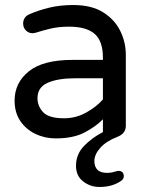

<svg xmlns="http://www.w3.org/2000/svg" viewBox="-20 -540 594 763"><path d="M375 203Q339 203 310.5 181Q282 159 282 119Q282 73 314 40Q346 7 389 -15V-66Q362 -38 317 -14Q272 10 201 10Q158 10 120.5 -8Q83 -26 60.5 -59.5Q38 -93 38 -140Q38 -211 94.5 -256.5Q151 -302 268 -302H389V-310Q389 -377 356 -405.5Q323 -434 255 -434Q213 -434 181.5 -426.5Q150 -419 122 -410Q114 -408 109 -408Q94 -408 83 -419Q72 -430 72 -446Q72 -473 98 -484Q133 -499 175.5 -509.5Q218 -520 271 -520Q344 -520 390 -491Q436 -462 458 -417Q480 -372 480 -323V-40Q480 -9 446 4Q402 21 378.5 47.5Q355 74 355 100Q355 122 367 134.5Q379 147 406 147Q417 147 425.5 145Q434 143 441 141Q447 139 450 139Q472 139 472 161Q472 171 461 179Q445 190 424 196.5Q403 203 375 203ZM235 -70Q282 -70 323 -93Q364 -116 389 -145V-229H280Q210 -229 169.5 -211Q129 -193 129 -150Q129 -118 151.5 -94Q174 -70 235 -70Z"/></svg>

Font: Varela Round
Style: Regular
Weight: 400
Designer: Joe Prince, Avraham Cornfeld
Foundry: Joe Prince, Avraham Cornfeld
Version: Version 3.010; ttfautohint (v1.8.4.7-5d5b)